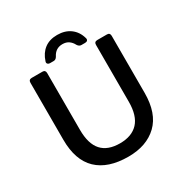

<svg xmlns="http://www.w3.org/2000/svg" viewBox="-186 -959 1078 1121"><g transform="rotate(-30 353.0 -398.0)"><path d="M360 14Q223 14 151 -55Q79 -124 79 -262V-646Q79 -667 100 -667H172Q192 -667 192 -646V-263Q192 -169 233 -123.5Q274 -78 356 -78Q436 -78 478.5 -123.5Q521 -169 521 -263V-646Q521 -667 542 -667H607Q627 -667 627 -646V-262Q627 -124 555 -55Q483 14 360 14ZM353 -810Q406 -810 441.5 -783.5Q477 -757 490 -710Q493 -700 488 -694Q483 -688 472 -688H447Q432 -688 422 -704Q412 -724 395 -736Q378 -748 353 -748Q306 -748 284 -704Q275 -688 260 -688H236Q225 -688 219.5 -694.5Q214 -701 218 -711Q233 -758 267 -784Q301 -810 353 -810Z"/></g></svg>

Font: Pitagon Sans Medium
Style: Regular
Weight: 500
Designer: Travis Tran
Foundry: Pitagon
Version: Version 1.001; ttfautohint (v1.8.4.7-5d5b);gftools[0.9.26]